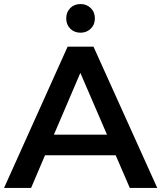

<svg xmlns="http://www.w3.org/2000/svg" viewBox="-25 -931 799 951"><path d="M-5 0 310 -700H438L754 0H618L548 -162H198L129 0ZM505 -264 373 -570 242 -264ZM374 -769Q343 -769 323 -789Q303 -809 303 -840Q303 -871 323 -891Q343 -911 374 -911Q404 -911 424.5 -891Q445 -871 445 -840Q445 -809 424.5 -789Q404 -769 374 -769Z"/></svg>

Font: Montserrat Thin SemiBold
Style: Regular
Weight: 600
Version: Version 9.000